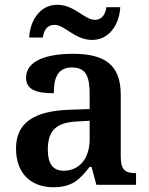

<svg xmlns="http://www.w3.org/2000/svg" viewBox="-20 -773 625 803"><path d="M365 -606C436 -606 479 -669 483 -743H425C421 -716 409 -690 376 -690C334 -690 291 -753 220 -753C148 -753 106 -689 102 -616H159C163 -643 175 -669 208 -669C251 -669 293 -606 365 -606ZM203 10C282 10 312 -21 355 -75H363L383 0H549V-49H546C501 -49 485 -65 485 -120V-377C485 -502 418 -548 285 -548C177 -548 89 -520 89 -448C89 -400 128 -383 205 -383C205 -445 220 -491 281 -491C346 -491 355 -443 355 -374V-317L272 -314C121 -309 47 -259 47 -152C47 -42 115 10 203 10ZM246 -59C201 -59 180 -89 180 -147C180 -222 210 -261 303 -265L355 -268V-191C355 -110 312 -59 246 -59Z"/></svg>

Font: Noto Serif Semi
Style: Regular
Weight: 600
Designer: Monotype Design Team
Foundry: Monotype Imaging Inc.
Version: Version 1.002